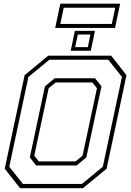

<svg xmlns="http://www.w3.org/2000/svg" viewBox="-20 -994 693 1014"><path d="M86 0 5 -103 110 -597 235 -700H567L648 -597L543 -103L418 0ZM185 -141.5H379L416 -172L492 -528L468 -558.5H274L237 -528L161 -172ZM101 -22.5H412.5L523 -113.5L624 -587.5L552 -678.5H240.5L130 -587.5L29 -113.5ZM171 -120 137.5 -162.5 217.5 -538.5 269 -580.5H482L516 -538.5L436 -162.5L384.5 -120ZM353.5 -726 375.5 -831H481.5L459.5 -726ZM377 -745H444L457.5 -811.5H391ZM271.5 -846.5 298.5 -974.5H614.5L587.5 -846.5ZM298.5 -867.5H570.5L588.5 -953H316.5Z"/></svg>

Font: Tourney Thin ExtraLight
Style: Italic
Weight: 250
Italic angle: -12°
Version: Version 1.015